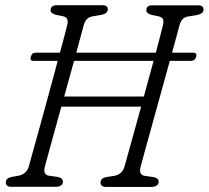

<svg xmlns="http://www.w3.org/2000/svg" viewBox="-20 -720 805 740"><path d="M153 -78Q148.5 -61 153 -53Q157.5 -45 167 -43L203 -38Q223 -33.5 222.5 -20Q222.5 -10 214.5 -5Q206.5 0 195.5 0H24Q2.5 0 2.5 -17Q2.5 -33.5 24.5 -38L50 -42.5Q82.5 -48.5 91 -78.5Q95 -93 107 -136.2Q119 -179.5 135.5 -239Q152 -298.5 169.5 -363.2Q187 -428 202.5 -485.5H108.5Q94 -485.5 98.5 -501Q103 -517 117 -517H211Q221 -553.5 228.5 -581.8Q236 -610 239.5 -625.5Q242.5 -637.5 239.2 -646Q236 -654.5 222.5 -657.5L195.5 -663Q174.5 -668 175 -681.5Q175.5 -700 200.5 -700H374.5Q395.5 -700 395.5 -684Q395.5 -667.5 370 -662.5L336.5 -657Q322 -654 314.5 -646Q307 -638 303 -624Q299 -608.5 291.2 -580.5Q283.5 -552.5 274 -517H580.5Q590 -553 597.5 -581.2Q605 -609.5 608.5 -625.5Q611.5 -637 608.2 -645.5Q605 -654 591.5 -657L564.5 -662.5Q543.5 -668 544 -681.5Q544.5 -699.5 566 -699.5H743.5Q765 -699.5 764.5 -682.5Q764 -667 739 -662L705.5 -656.5Q691 -654 683.5 -645.8Q676 -637.5 672 -623.5Q668 -608 660.5 -580.2Q653 -552.5 643 -517H724.5Q740.5 -517 736 -501Q731.5 -485.5 716.5 -485.5H634.5Q618.5 -427.5 600.5 -362.5Q582.5 -297.5 566 -237.8Q549.5 -178 537.5 -134.8Q525.5 -91.5 522 -77.5Q517.5 -60.5 522 -52.5Q526.5 -44.5 536 -42.5L572 -37.5Q592 -33 591.5 -19.5Q591.5 -10 583.5 -4.8Q575.5 0.5 564.5 0.5H389Q367.5 0.5 367.5 -16.5Q367.5 -33 389.5 -37.5L419 -42Q451.5 -47.5 460 -78.5Q463.5 -91 473 -125.2Q482.5 -159.5 495.8 -207.5Q509 -255.5 524 -309H216.5Q201.5 -255 188.2 -206.8Q175 -158.5 165.5 -124.2Q156 -90 153 -78ZM227.5 -348H534.5Q544 -383 553.5 -418.2Q563 -453.5 572 -485.5H265.5Q256.5 -453.5 246.8 -418.2Q237 -383 227.5 -348Z"/></svg>

Font: Fraunces 144pt S100 Light
Style: Italic
Weight: 300
Italic angle: -16°
Version: Version 1.000; ttfautohint (v1.8.3)